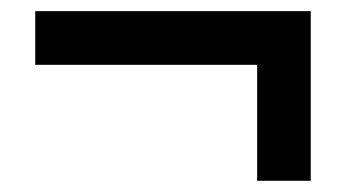

<svg xmlns="http://www.w3.org/2000/svg" viewBox="-20 -401 624 346"><path d="M540 -380.9V-75.2H443.4V-284.2H43.5V-380.9Z"/></svg>

Font: Arimo SemiBold
Style: Regular
Weight: 600
Designer: Steve Matteson
Foundry: Monotype Imaging Inc.
Version: Version 1.33